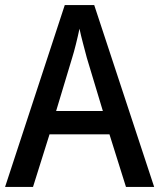

<svg xmlns="http://www.w3.org/2000/svg" viewBox="-20 -736 627 756"><path d="M476 0H587L351 -716H235L0 0H110L175 -207H411ZM322 -508 385 -299H201L264 -508C273 -536 285 -585 293 -623C299 -592 315 -536 322 -508Z"/></svg>

Font: Noto Sans SemiCondensed Medium
Style: Regular
Weight: 500
Width: 4
Designer: Monotype Design Team
Foundry: Monotype Imaging Inc.
Version: Version 2.013